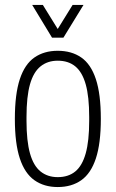

<svg xmlns="http://www.w3.org/2000/svg" viewBox="-20 -743 467 775"><path d="M213 12Q158 12 119 -15.5Q80 -43 60 -103.5Q40 -164 40 -263Q40 -363 60 -423.5Q80 -484 119 -511Q158 -538 213 -538Q269 -538 308 -511Q347 -484 367 -423.5Q387 -363 387 -263Q387 -164 367 -103.5Q347 -43 308 -15.5Q269 12 213 12ZM213 -28Q256 -28 284 -51Q312 -74 326 -124Q340 -174 340 -255V-271Q340 -353 326 -402.5Q312 -452 284 -475Q256 -498 213 -498Q172 -498 143.5 -475Q115 -452 101 -402.5Q87 -353 87 -271V-255Q87 -174 101 -124Q115 -74 143.5 -51Q172 -28 213 -28ZM110 -723H153L226 -605H200L273 -723H317L236 -591H190Z"/></svg>

Font: Archivo Condensed Thin
Style: Regular
Weight: 250
Width: 3
Designer: Hector Gatti
Foundry: Omnibus-Type
Version: Version 2.001